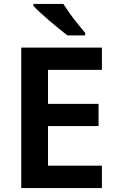

<svg xmlns="http://www.w3.org/2000/svg" viewBox="-20 -956 593 976"><path d="M498 0H88V-714H498V-601H224V-428H481V-315H224V-114H498ZM302 -936Q316 -914 335.5 -886.5Q355 -859 376 -833.5Q397 -808 413 -789V-776H323Q305 -790 280.5 -809.5Q256 -829 231 -850.5Q206 -872 184.5 -892Q163 -912 150 -926V-936Z"/></svg>

Font: Noto Sans Oriya SemiBold
Style: Regular
Weight: 600
Version: Version 2.003